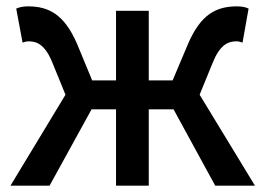

<svg xmlns="http://www.w3.org/2000/svg" viewBox="-20 -584 834 604"><path d="M13 0H136L268 -240H345V0H448V-240H526L657 0H782L608 -286L648 -384C671 -442 696 -454 724 -454C732 -454 736 -452 743 -450L762 -557C752 -562 739 -564 726 -564C660 -564 612 -539 572 -447L523 -331H448V-550H345V-331H270L222 -447C182 -539 133 -564 68 -564C55 -564 42 -562 31 -557L51 -450C58 -452 62 -454 70 -454C98 -454 123 -442 146 -384L186 -286Z"/></svg>

Font: Source Han Sans JP Medium
Style: Regular
Weight: 500
Designer: Ryoko NISHIZUKA 西塚涼子 (kana, bopomofo & ideographs); Paul D. Hunt (Latin, Greek & Cyrillic); Sandoll Communications 산돌커뮤니
Foundry: Adobe
Version: Version 2.002;hotconv 1.0.116;makeotfexe 2.5.65601